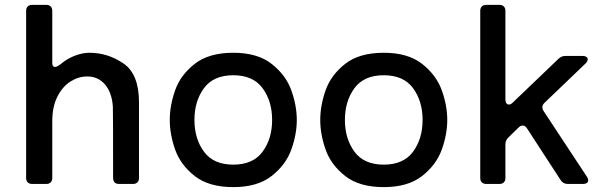

<svg xmlns="http://www.w3.org/2000/svg" viewBox="-20 -753 2458 786"><path d="M549 -334V-24Q549 -13 542.5 -6.5Q536 0 525 0H467Q443 0 443 -26Q443 -307 442 -317Q438 -374 410 -407Q382 -440 337 -440Q302 -440 269.5 -420Q237 -400 215.5 -358.5Q194 -317 194 -257V-24Q194 -13 187.5 -6.5Q181 0 170 0H111Q100 0 93.5 -6.5Q87 -13 87 -24V-709Q87 -720 93.5 -726.5Q100 -733 111 -733H170Q181 -733 187.5 -726.5Q194 -720 194 -709V-495Q194 -479 205 -479Q214 -479 229 -491Q255 -513 286.5 -525Q318 -537 346 -537Q421 -537 485 -493.5Q549 -450 549 -334Z M675 -262Q675 -321 697 -383.5Q719 -446 777 -491.5Q835 -537 935 -537Q1034 -537 1092 -491.5Q1150 -446 1172.5 -383.5Q1195 -321 1195 -262Q1195 -203 1172.5 -140.5Q1150 -78 1092 -32.5Q1034 13 935 13Q835 13 777 -32.5Q719 -78 697 -140.5Q675 -203 675 -262ZM1094 -262Q1094 -339 1055 -392Q1016 -445 935 -445Q854 -445 815 -392Q776 -339 776 -262Q776 -185 815 -132Q854 -79 935 -79Q1016 -79 1055 -132Q1094 -185 1094 -262Z M1291 -262Q1291 -321 1313 -383.5Q1335 -446 1393 -491.5Q1451 -537 1551 -537Q1650 -537 1708 -491.5Q1766 -446 1788.5 -383.5Q1811 -321 1811 -262Q1811 -203 1788.5 -140.5Q1766 -78 1708 -32.5Q1650 13 1551 13Q1451 13 1393 -32.5Q1335 -78 1313 -140.5Q1291 -203 1291 -262ZM1710 -262Q1710 -339 1671 -392Q1632 -445 1551 -445Q1470 -445 1431 -392Q1392 -339 1392 -262Q1392 -185 1431 -132Q1470 -79 1551 -79Q1632 -79 1671 -132Q1710 -185 1710 -262Z M2295 -524H2366Q2375 -524 2380.5 -520Q2386 -516 2386 -510Q2386 -502 2378 -494L2209 -332Q2200 -323 2200 -314Q2200 -307 2205 -299L2383 -29Q2388 -21 2388 -15Q2388 -8 2382.5 -4Q2377 0 2367 0H2304Q2285 0 2275 -16L2137 -228Q2130 -239 2120 -239Q2111 -239 2104 -232L2062 -191Q2049 -179 2049 -162V-24Q2049 -13 2042.5 -6.5Q2036 0 2025 0H1970Q1959 0 1952.5 -6.5Q1946 -13 1946 -24V-709Q1946 -720 1952.5 -726.5Q1959 -733 1970 -733H2025Q2036 -733 2042.5 -726.5Q2049 -720 2049 -709V-346Q2049 -336 2053 -330.5Q2057 -325 2063 -325Q2071 -325 2079 -333L2266 -512Q2278 -524 2295 -524Z"/></svg>

Font: Shippori Gochic B2 Bold
Style: Regular
Weight: 700
Designer: FONTDASU
Foundry: FONTDASU / Google Inc. / but / Adobe
Version: Version 1.130